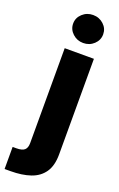

<svg xmlns="http://www.w3.org/2000/svg" viewBox="-228 -822 668 1074"><g transform="rotate(20 106.0 -285.5)"><path d="M41 -545.9H214.8V22.9Q214.8 90.3 187.3 130.1Q159.7 169.9 109.6 187Q59.6 204.1 -8.8 204.1H-43.9V72.8H-22.9Q13.2 72.8 27.1 59.8Q41 46.9 41 19.5ZM127.4 -608.4Q90.8 -608.4 64.5 -632.8Q38.1 -657.2 38.1 -691.9Q38.1 -726.6 64.5 -750.7Q90.8 -774.9 127.4 -774.9Q164.6 -774.9 190.7 -750.7Q216.8 -726.6 216.8 -691.9Q216.8 -657.2 190.7 -632.8Q164.6 -608.4 127.4 -608.4Z"/></g></svg>

Font: Inter Tight ExtraBold
Style: Regular
Weight: 800
Designer: Rasmus Andersson
Foundry: rsms
Version: Version 3.004; ttfautohint (v1.8.4.7-5d5b)